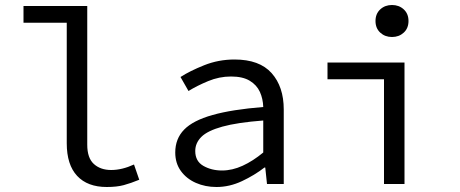

<svg xmlns="http://www.w3.org/2000/svg" viewBox="-20 -736 1840 768"><path d="M407 12Q330 12 288.5 -32.5Q247 -77 247 -163V-645H74V-712H329V-157Q329 -104 355.5 -80Q382 -56 425 -56Q468 -56 516 -78L537 -17Q503 -3 475 4.5Q447 12 407 12Z M846 12Q801 12 763.5 -4.5Q726 -21 703.5 -52Q681 -83 681 -126Q681 -181 716.5 -217.5Q752 -254 830 -276Q908 -298 1033 -308Q1032 -341 1019.5 -368.5Q1007 -396 979 -413Q951 -430 904 -430Q857 -430 812.5 -411.5Q768 -393 734 -372L702 -428Q739 -452 796.5 -475Q854 -498 918 -498Q1018 -498 1066.5 -443.5Q1115 -389 1115 -298V0H1048L1041 -66H1038Q998 -35 948 -11.5Q898 12 846 12ZM868 -54Q909 -54 950.5 -73Q992 -92 1033 -126V-254Q929 -246 869.5 -229.5Q810 -213 785.5 -188.5Q761 -164 761 -132Q761 -91 793.5 -72.5Q826 -54 868 -54Z M1516 0V-419H1290V-486H1598V0ZM1548 -588Q1520 -588 1501 -605.5Q1482 -623 1482 -652Q1482 -681 1501 -698.5Q1520 -716 1548 -716Q1576 -716 1595 -698.5Q1614 -681 1614 -652Q1614 -623 1595 -605.5Q1576 -588 1548 -588Z"/></svg>

Font: SauceCodePro NFM
Style: Regular
Weight: 400
Monospace: yes
Designer: Paul D. Hunt, Teo Tuominen
Foundry: Adobe
Version: Version 2.042;hotconv 1.1.0;makeotfexe 2.6.0;Nerd Fonts 3.3.